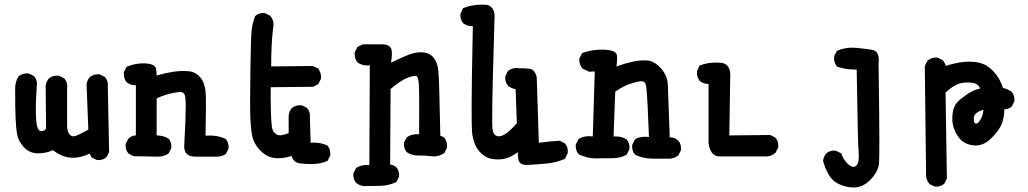

<svg xmlns="http://www.w3.org/2000/svg" viewBox="-20 -687 4540 848"><path d="M163.1 -107.9Q175.3 -107.9 183.6 -118.7L181.6 -308.1Q184.1 -326.7 195.8 -340.8Q211.9 -353 232.4 -353Q235.4 -353 240.2 -352.5L263.7 -341.3L264.6 -339.8Q276.9 -326.2 276.9 -305.7Q276.9 -302.7 276.4 -299.3V-130.9Q276.4 -104 289.6 -91.3Q295.4 -85 304.2 -85Q310.1 -85 317.6 -88.1Q325.2 -91.3 333.5 -95.2Q349.6 -103 370.1 -114.7L362.3 -314Q364.7 -332.5 376.5 -346.7Q392.6 -358.9 413.1 -358.9Q416 -358.9 420.9 -358.4L443.4 -347.2L444.3 -345.7Q456.5 -332 456.5 -311.5Q456.5 -308.6 456.1 -305.2L461.9 -15.6L450.7 6.8L449.2 7.8Q435.5 20 415 20Q412.1 20 407.2 19.5L383.8 7.8L376 -8.8Q338.4 9.8 301.8 9.8Q255.9 9.8 213.9 -23.9Q184.6 -9.8 148.4 -9.8Q109.9 -9.8 85.4 -36.9Q61 -64 55.7 -92.3Q50.8 -119.1 48.8 -165.5Q46.9 -211.9 46.9 -295.9Q46.9 -325.7 61.5 -349.1L62.5 -350.1L63.5 -351.1Q79.1 -362.8 99.6 -362.8Q102.5 -362.8 107.4 -362.3L129.9 -351.1L130.9 -349.6Q143.1 -335.9 143.1 -315.4Q143.1 -312.5 142.6 -309.1Q138.2 -243.2 138.2 -207.5Q138.2 -171.9 140.1 -152.8Q143.1 -121.1 152.3 -111.8Q155.3 -108.9 158.2 -108.4Q161.1 -107.9 163.1 -107.9Z M793.5 -39.6Q793.5 -43.9 793.9 -48.3Q800.3 -163.1 800.3 -216.8Q800.3 -246.1 798.3 -258.1Q796.4 -270 791 -275.4Q785.6 -280.8 776.9 -280.8Q775.9 -280.8 773.9 -280.8Q747.6 -278.3 721.2 -271Q694.8 -263.7 671.9 -252V-88.9Q700.2 -88.9 723.6 -75.2L724.6 -74.2Q736.8 -60.5 736.8 -40Q736.8 -37.1 736.3 -32.2L724.6 -9.3L723.1 -7.8Q702.1 4.9 676.8 4.9L570.3 2.9L547.9 -8.3L546.9 -9.8Q534.7 -23.4 534.7 -43.9Q534.7 -46.9 535.2 -51.8L546.4 -73.7L547.4 -74.7Q560.5 -88.4 580.1 -88.9V-310.5Q578.6 -310.5 577.1 -310.5Q555.7 -310.5 539.1 -323.7Q526.9 -339.8 526.9 -360.4Q526.9 -363.8 527.3 -368.2L539.1 -392.1L542 -393.1Q577.1 -407.2 611.3 -407.2Q662.1 -407.2 668.9 -385.3Q670.9 -377.4 671.9 -353.5Q710 -364.7 745.6 -370.1Q769.5 -373.5 786.9 -373.5Q804.2 -373.5 815.9 -372.1Q848.1 -367.7 867.9 -341.1Q887.7 -314.5 889.2 -263.7Q889.6 -248 889.6 -210.4Q889.6 -172.9 887.7 -87.9Q896.5 -88.4 908 -88.4Q919.4 -88.4 933.6 -86.4Q955.1 -83 976.6 -73.7L977.5 -72.3Q989.7 -58.6 989.7 -38.1Q989.7 -35.2 989.3 -30.3L978 -7.3Q960.4 4.9 938.5 4.9H840.8Q816.9 4.4 805.2 -7.3Q793.5 -19 793.5 -39.6Z M1367.7 -57.1Q1398.4 -57.1 1424.3 -44.9L1425.8 -44.4L1427.2 -43Q1439 -28.3 1439 -7.8Q1439 -4.9 1438.5 0L1426.8 23.4L1424.3 24.4Q1397 37.6 1353 37.6Q1334 37.6 1312 35.2Q1290.5 34.7 1279.3 22.9Q1271 14.6 1268.1 1.5Q1239.7 11.7 1210 11.7Q1205.6 11.7 1201.2 11.7Q1160.6 9.8 1130.4 -21.5Q1100.1 -51.8 1093 -91.3Q1085.9 -130.9 1085 -195.3Q1084.5 -216.3 1084.5 -236.8Q1084.5 -257.3 1085 -275.9Q1085.4 -389.6 1088.4 -499Q1089.4 -521 1089.8 -535.2Q1091.8 -577.6 1106.9 -616.2L1108.4 -617.2Q1122.1 -629.4 1142.6 -629.4Q1145.5 -629.4 1150.4 -628.9L1172.9 -617.7L1173.8 -616.7Q1188 -600.6 1188 -579.6Q1188 -576.7 1187.5 -573.2Q1181.6 -528.8 1179.7 -483.6Q1177.7 -438.5 1177.7 -393.6L1362.3 -395.5L1385.3 -384.3Q1397.9 -367.2 1397.9 -346.7Q1397.9 -343.8 1397.5 -338.9L1385.7 -315.4L1362.3 -303.7L1175.8 -301.8Q1175.3 -283.7 1175.3 -258.5Q1175.3 -233.4 1176.5 -192.6Q1177.7 -151.9 1180.7 -127Q1183.1 -105 1201.2 -93.3Q1207.5 -89.4 1216.8 -89.4Q1231.9 -89.4 1254.9 -99.6V-177.2Q1257.3 -195.8 1269 -210Q1278.8 -217.3 1288.1 -219.7Q1297.4 -222.2 1303.2 -222.2Q1309.1 -222.2 1313.5 -221.7L1335.9 -210.4L1336.9 -209Q1349.1 -195.3 1349.1 -174.8Q1349.1 -171.9 1348.6 -168.9L1352.1 -56.6Q1359.9 -57.1 1367.7 -57.1Z M1840.8 0H1826.7Q1799.8 0 1776.9 -14.6L1776.4 -15.6Q1764.2 -29.3 1764.2 -49.8Q1764.2 -52.7 1764.6 -57.6L1776.4 -80.6L1777.8 -81.5Q1796.9 -94.2 1821.3 -94.2Q1826.2 -94.2 1831.1 -93.8Q1831.5 -147.5 1831.5 -212.9Q1831.5 -278.3 1830.1 -310.3Q1828.6 -342.3 1820.8 -350.1Q1819.3 -351.6 1817.9 -351.6Q1816.4 -351.6 1814.9 -351.6Q1799.3 -351.6 1774.2 -341.1Q1749 -330.6 1705.1 -293.9L1703.1 39.6Q1718.8 41.5 1730 51.3Q1742.7 65.4 1742.7 85.9Q1742.7 88.9 1742.2 93.8L1730.5 117.2L1727.5 118.7Q1695.3 132.8 1659.2 133.8Q1623 134.8 1585.9 134.8H1585.4Q1566.9 132.3 1553.2 120.6Q1540.5 106.4 1540.5 85.9Q1540.5 83 1541 78.1L1552.7 55.2L1554.7 53.7Q1574.7 41.5 1600.6 41.5Q1606 41.5 1611.3 42L1613.3 -398.4Q1608.4 -397.9 1601.1 -397.9Q1593.8 -397.9 1585 -399.9Q1571.3 -402.8 1559.1 -411.1Q1546.4 -427.7 1546.4 -448.2Q1546.4 -451.7 1546.9 -456.1L1558.6 -479.5L1582 -491.2H1668H1668.5Q1701.2 -490.2 1708.5 -470.2Q1710.9 -463.9 1710.9 -449.5Q1710.9 -435.1 1707 -410.6Q1741.2 -426.8 1775.1 -441.4Q1809.1 -456.1 1837.9 -456.1Q1877.9 -456.1 1897 -429.7Q1913.1 -408.2 1916 -373.8Q1918.9 -339.4 1919.9 -296.4L1924.8 -87.9L1941.9 -79.6L1942.9 -78.1Q1954.6 -62.5 1954.6 -42Q1954.6 -39.1 1954.1 -34.2L1942.4 -11.2L1940.9 -10.3Q1919.9 3.9 1896 3.9Q1890.1 3.9 1883.8 2.9Q1861.3 0 1840.8 0Z M2068.4 -571.3Q2066.9 -571.3 2065.4 -571.3Q2043.9 -571.3 2025.9 -584Q2018.6 -592.8 2015.9 -601.8Q2013.2 -610.8 2013.2 -619.1Q2013.2 -622.6 2013.7 -627L2025.4 -650.9L2028.3 -651.9Q2064.9 -666.5 2107.9 -666.5Q2117.7 -666.5 2127.9 -666Q2142.6 -663.1 2150.9 -654.3Q2164.6 -641.1 2164.6 -614.7Q2164.6 -608.9 2164.1 -603Q2153.8 -274.4 2153.8 -162.1Q2153.8 -125.5 2155.3 -117.7Q2157.2 -99.6 2165.5 -91.8Q2172.4 -85 2184.1 -85Q2211.9 -85 2262.7 -142.6L2257.3 -293Q2239.3 -296.4 2224.1 -307.6Q2216.8 -316.4 2214.1 -325.4Q2211.4 -334.5 2211.4 -342.8Q2211.4 -346.2 2211.9 -350.6L2223.1 -373L2224.6 -374.5Q2240.7 -386.7 2260.3 -386.7Q2265.6 -386.7 2271 -385.7Q2304.7 -385.7 2321.3 -382.8Q2342.3 -378.9 2350.6 -345.7L2359.9 -56.6Q2413.1 -63.5 2451.7 -65.4L2474.6 -54.2L2475.6 -52.7Q2487.8 -39.1 2487.8 -18.6Q2487.8 -15.6 2487.3 -10.7L2475.6 13.7L2473.1 15.1Q2436.5 31.2 2395.8 35.2Q2355 39.1 2315.9 41Q2310.1 41.5 2304.2 41.5Q2286.6 41.5 2276.9 32.2Q2272.5 27.8 2270.5 20.5Q2267.1 8.8 2267.1 -7.3Q2267.1 -11.2 2267.1 -15.1Q2239.7 4.9 2218.8 11.2Q2200.7 17.1 2179.7 17.1Q2169.4 17.1 2158.2 15.6Q2123 11.2 2096.9 -18.6Q2070.8 -48.3 2064.9 -103Q2063 -123.5 2063 -218.8Q2063 -314 2068.4 -571.3Z M2702.6 -393.6Q2777.8 -420.4 2823.7 -420.4Q2832 -420.4 2840.6 -419.7Q2849.1 -418.9 2858.4 -415.5Q2880.4 -406.7 2900.4 -383.8Q2928.7 -351.6 2929.7 -310.5Q2930.7 -273.4 2938 -80.1Q2939.5 -80.1 2940.4 -80.1Q2960.4 -80.1 2975.1 -66.9Q2987.8 -52.7 2987.8 -31.7Q2987.8 -28.3 2987.3 -23.4L2976.1 -0.5L2974.1 0.5Q2959 11.2 2940.9 13.7H2862.3Q2821.3 13.7 2785.2 -3.4L2784.2 -4.9Q2772 -18.6 2772 -39.6Q2772 -43 2772.5 -47.9L2784.2 -70.8L2785.6 -72.3Q2802.7 -83 2830.6 -83Q2837.9 -83 2846.2 -82Q2840.3 -247.1 2835 -295.9Q2833 -311 2831.5 -315.4Q2827.1 -328.1 2813.5 -328.1Q2804.7 -328.1 2788.8 -324.2Q2772.9 -320.3 2763.2 -316.9Q2753.4 -313.5 2748.5 -311.3Q2743.7 -309.1 2738.8 -306.9Q2733.9 -304.7 2728.8 -301.8Q2723.6 -298.8 2718.3 -295.9Q2708 -289.6 2697.3 -282.2L2689.9 -84Q2694.8 -84.5 2700.2 -84.5Q2726.1 -84.5 2747.6 -71.3L2748 -70.3Q2760.3 -56.6 2760.3 -35.6Q2760.3 -32.2 2759.8 -27.3L2748 -3.9L2746.1 -2.9Q2718.8 11.7 2685.5 11.7Q2654.3 11.7 2634.3 12.2Q2614.3 12.7 2612.3 12.7Q2574.2 12.7 2536.1 -5.4L2535.2 -6.8Q2522.9 -20.5 2522.9 -41.5Q2522.9 -44.9 2523.4 -49.8L2535.2 -72.8L2537.1 -74.2Q2555.7 -85.4 2581.1 -85.4Q2588.9 -85.4 2598.1 -84.5L2606.9 -371.6L2582.5 -370.1L2553.7 -383.3L2552.7 -384.3Q2538.6 -400.4 2538.6 -421.4Q2538.6 -424.3 2539.1 -428.7L2551.3 -452.6L2554.2 -453.6Q2593.3 -467.8 2636.7 -467.8Q2702.1 -467.8 2705.1 -441.4Q2705.6 -436 2705.6 -430.7Q2705.6 -416 2702.6 -393.6Z M3158.2 3.9Q3140.1 3.9 3128.4 -7.8Q3113.8 -22.5 3109.4 -55.2V-316.4Q3108.4 -316.4 3106.9 -316.4Q3086.9 -316.4 3070.3 -329.6Q3063 -339.4 3060.5 -348.6Q3058.1 -357.9 3058.1 -363.8Q3058.1 -369.6 3058.6 -374L3070.3 -397.9L3073.2 -398.9Q3104.5 -410.6 3141.1 -410.6Q3154.8 -410.6 3169.4 -409.2Q3182.6 -406.2 3191.4 -397.9Q3205.6 -383.8 3205.6 -354.5Q3205.6 -349.6 3205.1 -344.2L3201.2 -88.9L3381.8 -90.8L3404.3 -79.6L3405.3 -78.1Q3417.5 -64.5 3417.5 -43.9Q3417.5 -41 3417 -36.1L3405.8 -12.7L3404.3 -11.7Q3389.2 1.5 3368.7 3.9Z M3663.6 -22Q3667.5 -22 3671.9 -21.5L3695.8 -9.3L3696.8 -6.3Q3704.6 17.1 3723.1 35.6Q3737.8 49.8 3749 49.8Q3761.2 49.8 3768.1 35.6Q3772.9 24.9 3772.9 2.9Q3772.9 -6.3 3772 -18.1Q3768.6 -57.6 3763.7 -379.9Q3761.7 -379.9 3754.2 -379.9Q3746.6 -379.9 3732.9 -380.9Q3705.1 -383.3 3676.8 -392.6Q3670.9 -400.9 3668 -407.7Q3663.6 -418.5 3663.6 -430.7Q3663.6 -434.1 3664.1 -438.5L3675.8 -461.9L3678.7 -463.4Q3710 -476.6 3744.6 -476.6Q3762.2 -476.6 3801.8 -471.2Q3832.5 -467.3 3839.4 -464.8Q3861.3 -456.5 3861.3 -421.4Q3861.3 -413.6 3860.4 -404.8Q3863.8 -164.1 3863.8 -71.8Q3863.8 20.5 3862.3 35.2Q3857.9 73.7 3822.3 108.9Q3790 141.1 3749 141.1Q3731.4 141.1 3711.4 135.7Q3684.1 128.4 3664.1 112.8Q3633.8 88.4 3615.2 23.9V22.5Q3617.7 4.4 3629.4 -9.3Q3643.6 -22 3663.6 -22Z M4113.8 -433.1Q4116.7 -433.1 4121.1 -432.6L4143.6 -421.4Q4153.3 -409.7 4157.7 -396Q4186 -405.8 4217.8 -411.1Q4238.3 -414.6 4257.3 -414.6Q4276.4 -414.6 4289.1 -412.8Q4301.8 -411.1 4309.1 -408.9Q4316.4 -406.7 4323.7 -403.8Q4331.1 -400.9 4337.9 -396.5Q4353 -387.2 4367.7 -372.1Q4397 -340.8 4409.7 -298.8Q4429.7 -293.9 4447.8 -282.2L4448.2 -281.2Q4460.4 -267.6 4460.4 -247.1Q4460.4 -244.1 4460 -239.3L4448.7 -216.8L4447.3 -215.8Q4434.6 -204.6 4415.5 -204.1Q4415.5 -202.6 4415.5 -201.2Q4415.5 -170.9 4405.8 -144Q4394.5 -111.8 4358.9 -77.1Q4326.2 -44.4 4289.1 -44.4Q4284.7 -44.4 4280.3 -44.9Q4239.3 -49.3 4217.8 -75.7Q4192.9 -106.9 4188 -140.6Q4186 -151.4 4186 -159.2Q4186 -174.8 4187.7 -189Q4189.5 -203.1 4195.8 -216.8Q4204.1 -233.9 4220.2 -247.1Q4246.6 -269 4267.1 -280.3Q4287.6 -291.5 4309.1 -295.9Q4301.8 -312.5 4287.6 -317.9Q4274.4 -322.8 4254.9 -322.8Q4244.6 -322.8 4232.9 -321.3Q4199.7 -317.9 4156.2 -278.8L4162.1 101.6L4150.9 124Q4135.7 137.2 4115.2 137.2Q4111.8 137.2 4107.4 136.7L4085 125.5L4084 124Q4072.8 110.8 4070.3 92.3L4064.5 -395.5L4075.7 -418L4076.7 -418.9Q4092.8 -433.1 4113.8 -433.1ZM4285.2 -143.6Q4287.1 -141.6 4290 -141.6Q4293 -141.6 4297.9 -142.6Q4321.8 -168 4323.2 -202.1Q4301.8 -196.3 4289.6 -185.1Q4280.8 -176.3 4280.8 -162.1Q4280.8 -147.9 4285.2 -143.6Z"/></svg>

Font: Bakudai
Style: Bold
Weight: 700
Version: Version 1.48